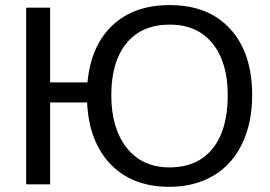

<svg xmlns="http://www.w3.org/2000/svg" viewBox="-20 -718 1050 748"><path d="M962.4 -347.2Q962.4 -239.3 923.3 -158Q884.3 -76.7 811 -33.4Q737.8 9.8 640.1 9.8Q496.1 9.8 411.4 -77.6Q326.7 -165 319.3 -318.8H175.3V0H82V-688H175.3V-397H320.8Q334 -539.6 417.7 -618.9Q501.5 -698.2 641.1 -698.2Q792.5 -698.2 877.4 -604.7Q962.4 -511.2 962.4 -347.2ZM867.2 -347.2Q867.2 -475.6 807.9 -548.8Q748.5 -622.1 641.1 -622.1Q532.2 -622.1 472.9 -549.8Q413.6 -477.5 413.6 -347.2Q413.6 -217.8 473.9 -141.8Q534.2 -65.9 640.1 -65.9Q749 -65.9 808.1 -138.9Q867.2 -211.9 867.2 -347.2Z"/></svg>

Font: Arial
Style: Regular
Weight: 400
Designer: Steve Matteson
Foundry: Ascender Corporation
Version: Version 2.00.3